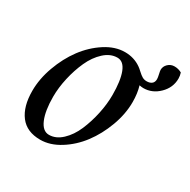

<svg xmlns="http://www.w3.org/2000/svg" viewBox="-115 -581 691 697"><g transform="rotate(30 230.5 -232.5)"><path d="M231.4 -393.6Q202.1 -393.6 176.5 -370.1Q150.9 -346.7 134.5 -310.5Q118.2 -274.4 108.9 -233.2Q99.6 -191.9 99.6 -154.3Q99.6 -95.2 114.3 -60.8Q128.9 -26.4 155.3 -26.4Q184.1 -26.4 209.2 -50Q234.4 -73.7 250 -110.1Q265.6 -146.5 274.4 -187.7Q283.2 -229 283.2 -266.6Q283.2 -326.7 270.3 -360.1Q257.3 -393.6 231.4 -393.6ZM365.2 -372.1Q378.4 -372.1 386.5 -378.4Q394.5 -384.8 394.5 -397.5Q394.5 -404.3 391.6 -416.7Q388.7 -429.2 388.7 -433.6Q388.7 -448.2 399.9 -459Q411.1 -469.7 426.8 -469.7Q442.9 -469.7 457 -461.9Q460.9 -450.2 460.9 -438.5Q460.9 -400.4 432.6 -372.6Q404.3 -344.7 367.2 -344.7Q360.4 -344.7 350.6 -346.7Q359.4 -317.4 359.4 -281.2Q359.4 -231 340.1 -179Q320.8 -127 290.3 -86.7Q259.8 -46.4 218.8 -20.8Q177.7 4.9 136.7 4.9Q80.1 4.9 51.8 -32.2Q23.4 -69.3 23.4 -134.8Q23.4 -185.1 42.5 -237.5Q61.5 -290 92 -331.1Q122.6 -372.1 163.3 -398.4Q204.1 -424.8 245.1 -424.8Q283.2 -424.8 312.5 -404.3Q318.4 -400.4 328.6 -390.9Q338.9 -381.3 346.9 -376.7Q355 -372.1 365.2 -372.1Z"/></g></svg>

Font: Crimson
Style: Italic
Weight: 400
Italic angle: -11°
Version: Version 0.8